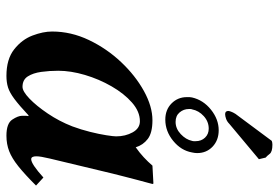

<svg xmlns="http://www.w3.org/2000/svg" viewBox="-155 -702 867 597"><g transform="rotate(90 278.5 -403.5)"><path d="M418 -815Q423 -817 430 -817Q452 -817 458.5 -808.5Q465 -800 470 -796L475 -775L365 -683Q358 -676 349.5 -673Q341 -670 335 -670Q325 -670 325 -680Q325 -682 327 -688Q329 -694 334 -702ZM283 -567Q291 -602 321 -626Q351 -650 385 -650Q416 -650 436 -631Q456 -612 456 -583Q456 -579 455.5 -575.5Q455 -572 454 -567Q448 -533 418 -508.5Q388 -484 352 -484Q321 -484 301.5 -503.5Q282 -523 282 -551Q282 -556 282 -559.5Q282 -563 283 -567ZM380 -619Q358 -619 341 -603.5Q324 -588 320 -567Q319 -565 319 -562Q319 -559 319 -557Q319 -541 329.5 -528.5Q340 -516 359 -516Q380 -516 397 -532Q414 -548 418 -567Q419 -570 419 -573Q419 -576 419 -578Q419 -596 408 -607.5Q397 -619 380 -619ZM340 -39Q340 -42 340 -48Q340 -54 341 -58L339 -59Q308 -30 288 -15Q268 0 252 5Q236 10 216 10Q164 10 133.5 -14Q103 -38 90.5 -71Q78 -104 78 -132Q78 -191 104.5 -246.5Q131 -302 173 -346.5Q215 -391 263 -417.5Q311 -444 354 -444Q393 -444 412 -429.5Q431 -415 438 -392Q455 -404 469 -417Q483 -430 495 -444L550 -447Q552 -447 552 -444Q552 -444 548.5 -430.5Q545 -417 539.5 -397Q534 -377 529 -356.5Q524 -336 520 -321L473 -125Q466 -96 466 -83Q466 -67 475 -67Q490 -67 532 -105L557 -82Q522 -47 497 -27Q472 -7 450 1.5Q428 10 402 10Q364 10 352 -8Q340 -26 340 -39ZM373 -195Q383 -222 390 -250Q397 -278 400.5 -300.5Q404 -323 404 -331Q404 -360 391.5 -382.5Q379 -405 357 -405Q327 -405 299 -380.5Q271 -356 248.5 -317Q226 -278 213 -234Q200 -190 200 -151Q200 -124 203.5 -98.5Q207 -73 217.5 -56.5Q228 -40 250 -40Q264 -40 286.5 -61.5Q309 -83 333 -118.5Q357 -154 373 -195Z"/></g></svg>

Font: Libertinus Serif Semibold Italic
Style: Regular
Weight: 600
Italic angle: -11.5°
Designer: Philipp H. Poll, Khaled Hosny
Foundry: Caleb Maclennan
Version: Version 7.051;RELEASE